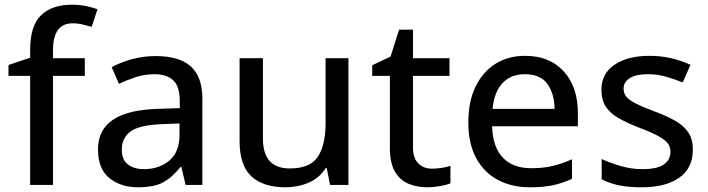

<svg xmlns="http://www.w3.org/2000/svg" viewBox="-20 -785 3005 815"><path d="M340 -463H205V0H108V-463H16V-509L108 -540V-573Q108 -676 154.5 -720.5Q201 -765 285 -765Q318 -765 346 -759Q374 -753 394 -746L369 -671Q352 -676 331.5 -681Q311 -686 288 -686Q205 -686 205 -572V-538H340Z M641 -547Q741 -547 790 -503Q839 -459 839 -365V0H768L750 -76H746Q710 -31 671.5 -10.5Q633 10 565 10Q493 10 444.5 -29Q396 -68 396 -151Q396 -233 458.5 -276Q521 -319 651 -323L743 -326V-356Q743 -419 715 -444.5Q687 -470 636 -470Q594 -470 556 -457.5Q518 -445 485 -429L454 -500Q491 -520 539.5 -533.5Q588 -547 641 -547ZM666 -258Q570 -254 533.5 -226.5Q497 -199 497 -150Q497 -107 523 -87Q549 -67 591 -67Q655 -67 698.5 -103Q742 -139 742 -213V-261Z M1459 -538V0H1381L1367 -71H1362Q1336 -29 1290 -9.5Q1244 10 1192 10Q1097 10 1047 -36.5Q997 -83 997 -186V-538H1096V-197Q1096 -70 1210 -70Q1296 -70 1329 -119.5Q1362 -169 1362 -262V-538Z M1814 -69Q1834 -69 1855.5 -72.5Q1877 -76 1892 -81V-7Q1876 0 1848.5 5Q1821 10 1795 10Q1751 10 1715 -4.5Q1679 -19 1657 -55.5Q1635 -92 1635 -158V-463H1560V-508L1638 -545L1674 -659H1733V-538H1888V-463H1733V-160Q1733 -114 1755.5 -91.5Q1778 -69 1814 -69Z M2209 -548Q2313 -548 2373 -482Q2433 -416 2433 -305V-249H2069Q2071 -162 2114 -116.5Q2157 -71 2234 -71Q2286 -71 2326 -80.5Q2366 -90 2408 -109V-26Q2367 -7 2326.5 1.5Q2286 10 2230 10Q2153 10 2094 -21Q2035 -52 2001.5 -113.5Q1968 -175 1968 -265Q1968 -354 1998.5 -417Q2029 -480 2083 -514Q2137 -548 2209 -548ZM2208 -470Q2148 -470 2112.5 -431.5Q2077 -393 2071 -323H2334Q2333 -389 2303 -429.5Q2273 -470 2208 -470Z M2921 -150Q2921 -71 2863 -30.5Q2805 10 2704 10Q2648 10 2607 1.5Q2566 -7 2534 -24V-110Q2568 -94 2614 -80.5Q2660 -67 2706 -67Q2770 -67 2798 -87Q2826 -107 2826 -141Q2826 -160 2815.5 -175Q2805 -190 2777 -206Q2749 -222 2696 -242Q2644 -262 2607.5 -282.5Q2571 -303 2552 -331.5Q2533 -360 2533 -404Q2533 -473 2589 -510.5Q2645 -548 2736 -548Q2786 -548 2828.5 -538Q2871 -528 2911 -510L2878 -435Q2844 -449 2807 -459.5Q2770 -470 2731 -470Q2680 -470 2653.5 -453.5Q2627 -437 2627 -409Q2627 -388 2639.5 -373.5Q2652 -359 2681 -344.5Q2710 -330 2761 -311Q2812 -292 2847.5 -271.5Q2883 -251 2902 -222.5Q2921 -194 2921 -150Z"/></svg>

Font: Noto Sans Kayah Li Medium
Style: Regular
Weight: 500
Designer: Monotype Design Team, Sérgio Martins
Foundry: Monotype Imaging Inc.
Version: Version 2.002; ttfautohint (v1.8.4.7-5d5b)